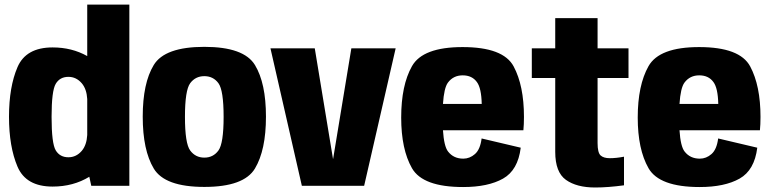

<svg xmlns="http://www.w3.org/2000/svg" viewBox="-20 -805 3342 832"><path d="M375.5 0 367 -39Q297.5 3.5 208 3.5Q92.5 3.5 55.8 -83Q19 -169.5 19 -299Q19 -428.5 55.8 -514Q92.5 -599.5 208 -599.5Q291.5 -599.5 358 -562V-785H540.5V0ZM358 -220V-376Q355.5 -419 334.5 -444Q310.5 -472 276.5 -472Q239.5 -472 221.5 -441.8Q203.5 -411.5 203.5 -298.5Q203.5 -183.5 221.5 -153.5Q239.5 -123.5 276.5 -123.5Q310.5 -123.5 334.5 -151.5Q355.5 -176.5 358 -220Z M865.5 5Q694 5 646.2 -74.8Q598.5 -154.5 598.5 -299.5Q598.5 -444.5 646.2 -523.2Q694 -602 865.5 -602Q1037 -602 1084.8 -523.2Q1132.5 -444.5 1132.5 -299.5Q1132.5 -154.5 1084.8 -74.8Q1037 5 865.5 5ZM865.5 -122Q904 -122 926.5 -152.8Q949 -183.5 949 -298.5Q949 -414 926.5 -444.5Q904 -475 865.5 -475Q827 -475 804.2 -444.5Q781.5 -414 781.5 -298.5Q781.5 -183.5 804.2 -152.8Q827 -122 865.5 -122Z M1288 0 1152 -595.5H1344L1423 -116.5H1423.5L1502.5 -595.5H1694.5L1558 0Z M1987 5.5Q1812 5.5 1765.2 -76.2Q1718.5 -158 1718.5 -295.5Q1718.5 -435.5 1765.2 -518.2Q1812 -601 1984.5 -601Q2161 -601 2205.8 -517.2Q2250.5 -433.5 2250.5 -298.5Q2250.5 -265.5 2248 -240.5H1899.5Q1904 -171 1921.5 -148.5Q1945.5 -117.5 1987.5 -117.5Q2015.5 -117.5 2038.2 -137.5Q2061 -157.5 2067 -205L2236.5 -165Q2224.5 -67.5 2159.8 -31Q2095 5.5 1987 5.5ZM1899.5 -354.5H2067.5Q2066 -423.5 2046.5 -449.5Q2025.5 -478.5 1985 -478.5Q1944.5 -478.5 1921 -447Q1904 -424 1899.5 -354.5Z M2559 7.5Q2479 7.5 2432.5 -25.5Q2386 -58.5 2386 -147V-467H2284.5V-595.5H2386V-726.5H2569.5V-595.5H2703.5V-467H2569.5V-185Q2569.5 -143.5 2582.5 -131.5Q2595.5 -119.5 2622.5 -119.5Q2650 -119.5 2684 -126V-2Q2614 7.5 2559 7.5Z M3012 5.5Q2837 5.5 2790.2 -76.2Q2743.5 -158 2743.5 -295.5Q2743.5 -435.5 2790.2 -518.2Q2837 -601 3009.5 -601Q3186 -601 3230.8 -517.2Q3275.5 -433.5 3275.5 -298.5Q3275.5 -265.5 3273 -240.5H2924.5Q2929 -171 2946.5 -148.5Q2970.5 -117.5 3012.5 -117.5Q3040.5 -117.5 3063.2 -137.5Q3086 -157.5 3092 -205L3261.5 -165Q3249.5 -67.5 3184.8 -31Q3120 5.5 3012 5.5ZM2924.5 -354.5H3092.5Q3091 -423.5 3071.5 -449.5Q3050.5 -478.5 3010 -478.5Q2969.5 -478.5 2946 -447Q2929 -424 2924.5 -354.5Z"/></svg>

Font: Anybody ExtraBold
Style: Regular
Weight: 800
Designer: Tyler Finck
Foundry: Etcetera Type Company
Version: Version 1.010; ttfautohint (v1.8.3) -l 8 -r 50 -G 200 -x 14 